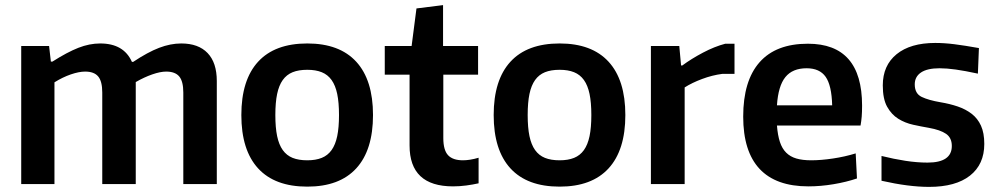

<svg xmlns="http://www.w3.org/2000/svg" viewBox="-20 -720 3903 751"><path d="M63 -540H172L179 -479H185Q243 -516 286.5 -533Q330 -550 372 -550Q464 -550 496 -478H501Q558 -516 602.5 -533Q647 -550 689 -550Q756 -550 792 -512.5Q828 -475 828 -403V0H697V-358Q697 -402 681 -421Q665 -440 630 -440Q607 -440 575.5 -429Q544 -418 511 -399V0H380V-358Q380 -402 364 -421Q348 -440 313 -440Q289 -440 257 -429Q225 -418 193 -398V0H63Z M1182 10Q1055 10 989.5 -61.5Q924 -133 924 -270Q924 -407 989.5 -478.5Q1055 -550 1182 -550Q1308 -550 1373.5 -478.5Q1439 -407 1439 -270Q1439 -133 1373.5 -61.5Q1308 10 1182 10ZM1182 -93Q1215 -93 1238.5 -102.5Q1262 -112 1277 -133Q1292 -154 1299 -187.5Q1306 -221 1306 -270Q1306 -319 1299 -352.5Q1292 -386 1277 -407Q1262 -428 1238.5 -437.5Q1215 -447 1182 -447Q1148 -447 1124.5 -437.5Q1101 -428 1086 -407Q1071 -386 1064 -352.5Q1057 -319 1057 -270Q1057 -221 1064 -187.5Q1071 -154 1086 -133Q1101 -112 1124.5 -102.5Q1148 -93 1182 -93Z M1752 9Q1582 9 1582 -151V-428H1485V-540H1590L1609 -687L1713 -700V-540H1850V-428H1714V-180Q1714 -133 1732.5 -113Q1751 -93 1791 -93Q1804 -93 1819.5 -95.5Q1835 -98 1852 -103V-3Q1830 2 1804 5.5Q1778 9 1752 9Z M2169 10Q2042 10 1976.5 -61.5Q1911 -133 1911 -270Q1911 -407 1976.5 -478.5Q2042 -550 2169 -550Q2295 -550 2360.5 -478.5Q2426 -407 2426 -270Q2426 -133 2360.5 -61.5Q2295 10 2169 10ZM2169 -93Q2202 -93 2225.5 -102.5Q2249 -112 2264 -133Q2279 -154 2286 -187.5Q2293 -221 2293 -270Q2293 -319 2286 -352.5Q2279 -386 2264 -407Q2249 -428 2225.5 -437.5Q2202 -447 2169 -447Q2135 -447 2111.5 -437.5Q2088 -428 2073 -407Q2058 -386 2051 -352.5Q2044 -319 2044 -270Q2044 -221 2051 -187.5Q2058 -154 2073 -133Q2088 -112 2111.5 -102.5Q2135 -93 2169 -93Z M2526 -540H2637L2644 -464H2649Q2684 -490 2729.5 -514Q2775 -538 2817 -549H2853V-431H2805Q2766 -426 2726 -411Q2686 -396 2658 -378V0H2526Z M3142 9Q3015 9 2951 -59.5Q2887 -128 2887 -264Q2887 -404 2951 -476.5Q3015 -549 3140 -549Q3352 -549 3352 -307Q3352 -281 3350.5 -263.5Q3349 -246 3346 -229H3019Q3022 -191 3030.5 -165Q3039 -139 3055 -123Q3071 -107 3095 -100Q3119 -93 3153 -93Q3191 -93 3238 -100Q3285 -107 3327 -120L3332 -22Q3291 -8 3240.5 0.5Q3190 9 3142 9ZM3135 -453Q3080 -453 3052 -418.5Q3024 -384 3019 -308H3235Q3233 -386 3209.5 -419.5Q3186 -453 3135 -453Z M3614 11Q3534 11 3428 -13V-110Q3476 -98 3521.5 -91Q3567 -84 3608 -84Q3703 -84 3703 -149Q3703 -181 3680.5 -196.5Q3658 -212 3613 -220Q3584 -225 3552 -232Q3520 -239 3493.5 -255.5Q3467 -272 3450 -302.5Q3433 -333 3433 -386Q3433 -464 3487 -508Q3541 -552 3638 -552Q3674 -552 3713.5 -547Q3753 -542 3809 -532L3805 -432Q3754 -443 3718.5 -448Q3683 -453 3655 -453Q3607 -453 3582.5 -436.5Q3558 -420 3558 -390Q3558 -354 3585 -341Q3612 -328 3659 -320Q3695 -314 3726 -303.5Q3757 -293 3780.5 -275Q3804 -257 3817 -228.5Q3830 -200 3830 -157Q3830 -77 3774 -33Q3718 11 3614 11Z"/></svg>

Font: Encode Sans Narrow
Style: SemiBold
Weight: 600
Designer: Pablo Impallari, Andres Torresi
Foundry: Pablo Impallari, Andres Torresi
Version: Version 1.000; ttfautohint (v1.00) -l 8 -r 50 -G 200 -x 14 -